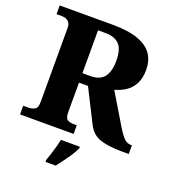

<svg xmlns="http://www.w3.org/2000/svg" viewBox="-163 -837 1063 1182"><g transform="rotate(20 368.0 -246.5)"><path d="M24 0V-57H57Q79 -57 98 -66.5Q117 -76 117 -115V-598Q117 -624 107 -636.5Q97 -649 83.5 -653Q70 -657 57 -657H24V-714H368Q475 -714 539 -690.5Q603 -667 631.5 -624.5Q660 -582 660 -524Q660 -468 640.5 -431Q621 -394 588 -372.5Q555 -351 517 -341L636 -143Q663 -98 683 -77.5Q703 -57 729 -57H736V0H695Q607 0 551.5 -17Q496 -34 467 -90L357 -308H298V-115Q298 -76 313.5 -66.5Q329 -57 353 -57H375V0ZM348 -370Q412 -370 440 -406Q468 -442 468 -514Q468 -588 437.5 -619.5Q407 -651 346 -651H298V-370ZM271 208Q278 189 286.5 162.5Q295 136 302.5 109Q310 82 314 61H438V71Q429 92 412 118.5Q395 145 375 172Q355 199 338 221H271Z"/></g></svg>

Font: Noto Serif Sinhala ExtraBold
Style: Regular
Weight: 800
Designer: Jelle Bosma - Monotype Design Team
Foundry: Monotype Imaging Inc.
Version: Version 2.007; ttfautohint (v1.8.4.7-5d5b)